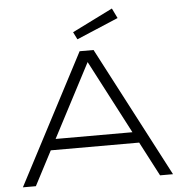

<svg xmlns="http://www.w3.org/2000/svg" viewBox="-58 -930 930 986"><g transform="rotate(-5 406.5 -437.5)"><path d="M727.1 0 634.8 -176.8H179.2L86.9 0H20L371.1 -670.9H442.9L793.9 0ZM407.2 -611.8 209 -232.9H605ZM580.1 -823.7 365.2 -732.9 346.2 -771 555.2 -875Z"/></g></svg>

Font: Syncopate
Style: Regular
Weight: 400
Width: 7
Version: Version 001.001